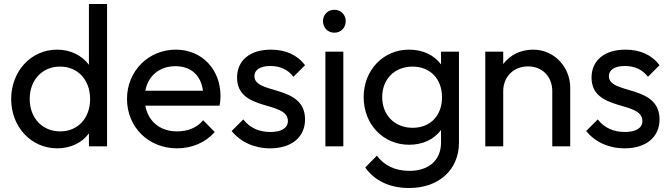

<svg xmlns="http://www.w3.org/2000/svg" viewBox="-20 -734 3363 963"><path d="M267 10C334 10 392 -18 426 -65V0H517V-714H426V-409C391 -456 334 -485 266 -485C136 -485 36 -377 36 -237C36 -98 136 10 267 10ZM282 -75C192 -75 129 -142 129 -238C129 -333 192 -400 281 -400C371 -400 432 -333 432 -237C432 -142 371 -75 282 -75Z M868 10C943 10 1011 -19 1057 -72L999 -131C968 -93 921 -75 868 -75C783 -75 723 -125 709 -204H1081C1085 -223 1086 -238 1086 -252C1086 -387 992 -485 862 -485C724 -485 617 -377 617 -238C617 -96 725 10 868 10ZM860 -402C938 -402 988 -356 998 -279H709C723 -354 780 -402 860 -402Z M1335 10C1442 10 1510 -46 1510 -135C1510 -312 1256 -258 1256 -352C1256 -383 1284 -403 1336 -403C1386 -403 1425 -384 1452 -349L1510 -407C1472 -458 1413 -485 1339 -485C1234 -485 1169 -431 1169 -345C1169 -172 1424 -231 1424 -127C1424 -92 1392 -72 1336 -72C1280 -72 1234 -92 1200 -135L1142 -77C1186 -22 1255 10 1335 10Z M1657 -570C1690 -570 1714 -595 1714 -628C1714 -660 1690 -685 1657 -685C1624 -685 1600 -660 1600 -628C1600 -595 1624 -570 1657 -570ZM1612 0H1702V-475H1612Z M2032 -8C2101 -8 2157 -35 2192 -82V-19C2192 69 2131 123 2034 123C1961 123 1908 96 1870 47L1812 106C1858 172 1934 209 2032 209C2181 209 2282 118 2282 -19V-475H2192V-411C2157 -458 2101 -485 2031 -485C1902 -485 1804 -382 1804 -247C1804 -110 1902 -8 2032 -8ZM2050 -93C1960 -93 1897 -156 1897 -247C1897 -337 1959 -400 2049 -400C2138 -400 2197 -338 2197 -246C2197 -154 2138 -93 2050 -93Z M2414 0H2504V-277C2504 -349 2556 -401 2628 -401C2700 -401 2750 -350 2750 -277V0H2840V-295C2840 -394 2763 -485 2654 -485C2591 -485 2538 -458 2504 -413V-475H2414Z M3113 10C3220 10 3288 -46 3288 -135C3288 -312 3034 -258 3034 -352C3034 -383 3062 -403 3114 -403C3164 -403 3203 -384 3230 -349L3288 -407C3250 -458 3191 -485 3117 -485C3012 -485 2947 -431 2947 -345C2947 -172 3202 -231 3202 -127C3202 -92 3170 -72 3114 -72C3058 -72 3012 -92 2978 -135L2920 -77C2964 -22 3033 10 3113 10Z"/></svg>

Font: Outfit
Style: Regular
Weight: 400
Designer: Rodrigo Fuenzalida
Foundry: fragTYPE
Version: Version 1.100;gftools[0.9.27]